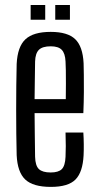

<svg xmlns="http://www.w3.org/2000/svg" viewBox="-20 -733 391 760"><path d="M181.3 6.8Q110.9 6.8 80 -22.4Q49.1 -51.5 46 -118.7Q45 -157.6 44.5 -203.6Q44 -249.5 44 -298.4Q44 -347.2 44.5 -393.9Q45 -440.5 46 -480.1Q49.4 -548.5 80.8 -577.6Q112.1 -606.8 180.8 -606.8Q247.6 -606.8 277.6 -578Q307.6 -549.3 310.9 -482.9Q311.4 -467.5 311.8 -437.8Q312.3 -408.1 312 -368.6Q311.8 -329.2 309.9 -285.3H116.9Q116.9 -245 117.7 -202.4Q118.4 -159.8 118.9 -112.3Q119.9 -76.9 134.1 -63.6Q148.3 -50.3 180.5 -50.3Q211.6 -50.3 224.7 -63.6Q237.9 -76.9 239.4 -112.3Q240.4 -130.2 240.4 -154.5Q240.4 -178.8 239.4 -208.4H309.9Q311.3 -187.1 311.6 -162.7Q311.9 -138.4 310.9 -118.7Q307.6 -51.5 278.8 -22.4Q250 6.8 181.3 6.8ZM116.9 -340.6H240.4Q240.8 -371.4 240.9 -401.1Q241.1 -430.8 240.6 -454.3Q240.2 -477.8 239.4 -489.6Q237.9 -521.9 224.4 -535.8Q211 -549.7 180.8 -549.7Q148.1 -549.7 134 -535.8Q119.9 -521.9 118.9 -489.6Q118.4 -448.5 117.8 -412.1Q117.1 -375.6 116.9 -340.6ZM198.7 -655V-713.1H256.8V-655ZM101.3 -655V-713.1H159V-655Z"/></svg>

Font: Big Shoulders Display SC Thin
Style: Regular
Weight: 100
Designer: Patric King
Foundry: XO Type Co
Version: Version 2.002